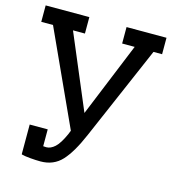

<svg xmlns="http://www.w3.org/2000/svg" viewBox="-110 -839 892 947"><g transform="rotate(15 336.0 -365.0)"><path d="M624 -656H580L373 -177Q332 -81 290 -35.5Q248 10 181 10Q158 10 129.5 7.5Q101 5 85 1L86 0H83V-152H175V-66Q181 -65 191 -65Q213 -65 234.5 -84.5Q256 -104 279 -155L287 -175L67 -656H7V-740H230V-656H169L329 -277L484 -656H420V-740H624Z"/></g></svg>

Font: Arvo
Style: Regular
Weight: 400
Designer: Anton Koovit (Cyrillic Expansion: Cyreal)
Foundry: Anton Koovit, Yassin Baggar
Version: Version 3.000